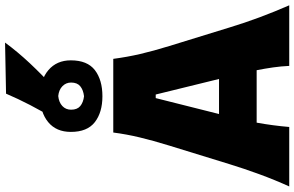

<svg xmlns="http://www.w3.org/2000/svg" viewBox="-227 -965 1192 778"><g transform="rotate(-90 369.0 -576.0)"><path d="M2.5 0Q28.5 -57 51.8 -120.5Q75 -184 92.5 -241L168 -486Q188.5 -552.5 201.2 -605.8Q214 -659 221 -713H519.5Q527 -656.5 539.2 -603.8Q551.5 -551 571.5 -486L647 -241Q665 -181.5 688.2 -119.2Q711.5 -57 736.5 0H491Q489.5 -32.5 484.8 -65.8Q480 -99 473.5 -132H261Q249 -65.5 243.5 0ZM360.5 -541 296 -284.5H438L375 -541ZM368 -757Q302.5 -757 263 -787.8Q223.5 -818.5 223.5 -885Q223.5 -944 263.2 -976.8Q303 -1009.5 369 -1009.5Q434.5 -1009.5 474 -975.8Q513.5 -942 513.5 -885Q513.5 -818 473.8 -787.5Q434 -757 368 -757ZM368 -831.5Q393.5 -834.5 408.5 -846.8Q423.5 -859 423.5 -884Q423.5 -904.5 408.8 -919Q394 -933.5 369 -936Q343.5 -933.5 328.5 -919.5Q313.5 -905.5 313.5 -884Q313.5 -859 328.2 -846.8Q343 -834.5 368 -831.5ZM278 -953.5Q336.5 -1049.5 378.5 -1147.5L585.5 -1151.5Q548 -1100.5 501.8 -1051.2Q455.5 -1002 405 -955.5Z"/></g></svg>

Font: Commissioner Flair ExtraBold
Style: Regular
Weight: 800
Designer: Kostas Bartsokas
Foundry: Kostas Bartsokas
Version: Version 1.000; ttfautohint (v1.8.3)